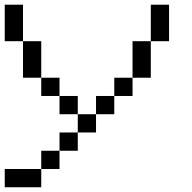

<svg xmlns="http://www.w3.org/2000/svg" viewBox="-20 -789 809 809"><path d="M153.8 -76.9V0H0V-76.9ZM153.8 -76.9V-153.8H230.8V-76.9ZM307.7 -230.8V-153.8H230.8V-230.8ZM0 -615.4V-769.2H76.9V-615.4ZM615.4 -615.4V-769.2H692.3V-615.4ZM615.4 -615.4V-461.5H538.5V-615.4ZM76.9 -615.4H153.8V-461.5H76.9ZM538.5 -461.5V-384.6H461.5V-461.5ZM461.5 -384.6V-307.7H384.6V-384.6ZM153.8 -461.5H230.8V-384.6H153.8ZM384.6 -307.7V-230.8H307.7V-307.7ZM307.7 -307.7H230.8V-384.6H307.7Z"/></svg>

Font: Mintsoda - Lime Green 13x16
Style: Regular
Weight: 400
Designer: Mintsoda-15
Version: Version 1.0